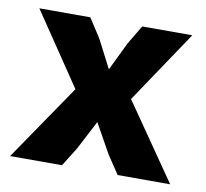

<svg xmlns="http://www.w3.org/2000/svg" viewBox="-61 -546 657 612"><g transform="rotate(10 267.5 -240.0)"><path d="M357 -246 527 0H357L317 -60L264 -155L215 -61L177 0H9L177 -246L19 -480H184L224 -418L271 -327L315 -418L352 -480H514Z"/></g></svg>

Font: Mukta Vaani ExtraBold
Style: Regular
Weight: 800
Designer: Noopur Datye, Girish Dalvi, Yashodeep Gholap, Pallavi Karambelkar
Foundry: Ek Type
Version: Version 2.538;PS 1.000;hotconv 16.6.51;makeotf.lib2.5.65220;